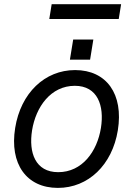

<svg xmlns="http://www.w3.org/2000/svg" viewBox="-20 -888 637 919"><path d="M559.7 -867.9H227.3L215.9 -796.9H548.3ZM330.3 -698.9 314.6 -602.3H411.2L426.8 -698.9ZM257.1 11.4C402 11.4 517 -98 544 -264.2C572.1 -437.5 490.1 -552.6 339.5 -552.6C194.6 -552.6 79.5 -443.2 52.6 -275.6C24.9 -103.7 106.5 11.4 257.1 11.4ZM258.5 -63.9C149.1 -63.9 116.5 -157.7 133.5 -264.2C151.6 -376.4 223 -477.3 338.1 -477.3C447.4 -477.3 480.1 -382.1 463.1 -275.6C445 -163 373.6 -63.9 258.5 -63.9Z"/></svg>

Font: TID UI
Style: Italic
Weight: 400
Italic angle: -9.39999°
Designer: The TID Project Authors
Foundry: Bakken & Bæck
Version: Version 1.001;hotconv 1.0.109;makeotfexe 2.5.65596